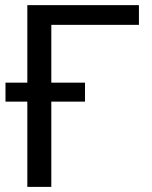

<svg xmlns="http://www.w3.org/2000/svg" viewBox="-20 -731 596 751"><path d="M312.5 -333.5H180.7V0H86.9V-333.5H1.5V-407.7H86.9V-710.9H523.4V-633.8H180.7V-407.7H312.5Z"/></svg>

Font: Roboto21382017
Style: Regular
Weight: 400
Designer: Christian Robertson
Foundry: Google
Version: Version 2.138; 2017